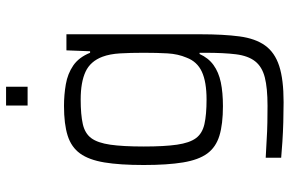

<svg xmlns="http://www.w3.org/2000/svg" viewBox="-181 -568 955 633"><g transform="rotate(-90 296.5 -251.5)"><path d="M276 206Q244 206 210 205Q176 204 145.5 202Q115 200 93 198V147Q119 148 149.5 150Q180 152 209.5 152.5Q239 153 264 153Q323 153 358 144Q393 135 411 112Q429 89 434 49Q439 9 439 -53V-71H435Q422 -42 398.5 -25Q375 -8 341.5 -1Q308 6 263 6Q204 6 166 -5.5Q128 -17 107 -45.5Q86 -74 77.5 -125.5Q69 -177 69 -255Q69 -334 77.5 -385Q86 -436 107 -465Q128 -494 166 -506Q204 -518 264 -518Q300 -518 335 -512Q370 -506 397 -487.5Q424 -469 439 -432H444L447 -510H500V-69Q500 8 493 60.5Q486 113 463 145Q440 177 395.5 191.5Q351 206 276 206ZM285 -48Q343 -48 376.5 -63.5Q410 -79 423 -114Q435 -142 437 -176.5Q439 -211 439 -255Q439 -299 437 -333Q435 -367 426 -391Q411 -431 376.5 -447Q342 -463 285 -463Q235 -463 204 -456Q173 -449 157.5 -428Q142 -407 136 -365.5Q130 -324 130 -255Q130 -187 136 -145.5Q142 -104 157.5 -83Q173 -62 204 -55Q235 -48 285 -48ZM265 -638V-709H327V-638Z"/></g></svg>

Font: Saira Thin Light
Style: Regular
Weight: 300
Version: Version 1.101